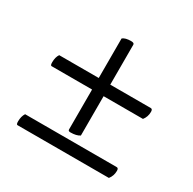

<svg xmlns="http://www.w3.org/2000/svg" viewBox="-127 -693 823 817"><g transform="rotate(30 284.0 -285.0)"><path d="M59.6 -65.4H509.8Q518.6 -65.4 518.6 -51.8Q518.6 -27.3 503.9 -8.8H54.7Q48.8 -8.8 48.8 -24.4Q48.8 -48.8 59.6 -65.4ZM59.6 -355.5H253.9V-549.8Q266.6 -560.5 294.9 -560.5Q310.5 -560.5 310.5 -551.8V-355.5H509.8Q518.6 -355.5 518.6 -341.8Q518.6 -317.4 503.9 -298.8H310.5V-105.5Q294.9 -94.7 264.6 -94.7Q253.9 -94.7 253.9 -102.5V-298.8H54.7Q48.8 -298.8 48.8 -314.5Q48.8 -339.8 59.6 -355.5Z"/></g></svg>

Font: Crimson
Style: Bold
Weight: 700
Version: Version 0.8 ; ttfautohint (v1.00) -l 8 -r 50 -G 200 -x 14 -D